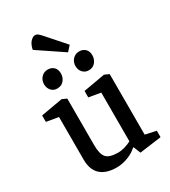

<svg xmlns="http://www.w3.org/2000/svg" viewBox="-219 -1019 1009 1137"><g transform="rotate(-30 285.0 -450.5)"><path d="M237 10Q164 10 126.5 -25Q89 -60 89 -129V-420L7 -434V-478L155 -504L186 -490V-170Q186 -110 207.5 -86Q229 -62 289 -62Q309 -62 334.5 -69.5Q360 -77 378 -87V-420L297 -434V-478L445 -504L476 -490V-76L550 -60V-16L401 4L382 -44L377 -43Q353 -20 314 -5Q275 10 237 10ZM381 -571Q356 -571 340 -588.5Q324 -606 324 -632Q324 -659 341.5 -678Q359 -697 386 -697Q411 -697 427 -681.5Q443 -666 443 -638Q443 -612 426.5 -591.5Q410 -571 381 -571ZM165 -571Q140 -571 124.5 -588.5Q109 -606 109 -632Q109 -659 126.5 -678Q144 -697 171 -697Q196 -697 212 -681.5Q228 -666 228 -638Q228 -612 211.5 -591.5Q195 -571 165 -571ZM327 -725 153 -842Q160 -877 176.5 -894Q193 -911 207 -911Q220 -911 230.5 -901.5Q241 -892 253 -878L358 -759Z"/></g></svg>

Font: Faustina Medium
Style: Regular
Weight: 500
Designer: Alfonso Garcia
Foundry: http://www.omnibus-type.com
Version: Version 1.200